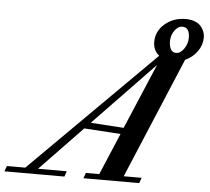

<svg xmlns="http://www.w3.org/2000/svg" viewBox="-125 -883 1030 943"><g transform="rotate(5 390.0 -411.5)"><path d="M-69.3 0 -59.1 -26.9H31.2L638.7 -631.8Q608.4 -655.3 608.4 -697.8Q608.4 -750.5 650.6 -786.6Q692.9 -822.8 753.4 -822.8Q776.4 -822.8 794.4 -816.4Q812.5 -810.1 822.5 -800.8Q832.5 -791.5 838.9 -779.3Q845.2 -767.1 847.2 -757.6Q849.1 -748 849.1 -739.3Q849.1 -702.6 826.4 -670.9Q803.7 -639.2 767.1 -623L516.6 -26.9H605L595.2 0H320.3L330.1 -26.9H396L482.9 -232.4L303.2 -244.1L94.2 -26.9H235.8L226.6 0ZM719.7 -652.8Q741.2 -652.8 758.5 -677.7Q775.9 -702.6 775.9 -731.9Q775.9 -783.7 740.2 -783.7Q718.3 -783.7 701.7 -760.3Q685.1 -736.8 685.1 -707.5Q685.1 -683.6 693.4 -668.2Q701.7 -652.8 719.7 -652.8ZM332.5 -274.4 495.6 -263.7 632.3 -585.9Z"/></g></svg>

Font: Elstob 14pt SemiBold
Style: Italic
Weight: 600
Italic angle: -20°
Designer: Peter S. Baker
Version: Version 1.015